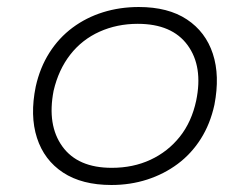

<svg xmlns="http://www.w3.org/2000/svg" viewBox="-20 -520 712 548"><path d="M298 8Q214 8 160 -27.5Q106 -63 85.5 -126.5Q65 -190 82 -273Q94 -327 121 -369.5Q148 -412 187 -441Q226 -470 274 -485Q322 -500 376 -500Q460 -500 513.5 -464.5Q567 -429 587.5 -366.5Q608 -304 592 -221Q580 -166 553 -123.5Q526 -81 487 -52Q448 -23 400 -7.5Q352 8 298 8ZM299 -41Q360 -41 409.5 -64Q459 -87 493 -129.5Q527 -172 540 -233Q560 -330 515.5 -391Q471 -452 373 -452Q314 -452 264 -429.5Q214 -407 180.5 -364Q147 -321 133 -261Q114 -163 158 -102Q202 -41 299 -41Z"/></svg>

Font: Nunito Sans 7pt SemiExpanded ExtraLight
Style: Italic
Weight: 250
Width: 6
Italic angle: -9°
Designer: Vernon Adams
Foundry: Vernon Adams
Version: Version 3.101;gftools[0.9.27]